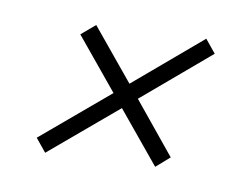

<svg xmlns="http://www.w3.org/2000/svg" viewBox="-53 -528 718 546"><g transform="rotate(10 306.0 -255.5)"><path d="M107 -56 76 -94 269 -257 147 -405 187 -439 309 -291 502 -455 533 -417 340 -253 461 -105 422 -71 300 -219Z"/></g></svg>

Font: Archivo SemiBold Thin
Style: Italic
Weight: 250
Italic angle: -10°
Version: Version 2.001